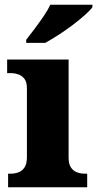

<svg xmlns="http://www.w3.org/2000/svg" viewBox="-20 -786 408 806"><path d="M14 0V-57H26Q43 -57 58.5 -63Q74 -69 83.5 -84Q93 -99 93 -127V-415Q93 -441 83 -454.5Q73 -468 57.5 -473.5Q42 -479 26 -479H10V-536H268V-125Q268 -98 277.5 -83.5Q287 -69 302.5 -63Q318 -57 334 -57H346V0ZM90 -619Q105 -638 124.5 -664Q144 -690 162.5 -717Q181 -744 191 -766H368V-756Q359 -743 336.5 -723Q314 -703 285 -681Q256 -659 225.5 -639.5Q195 -620 170 -606H90Z"/></svg>

Font: Noto Serif Kannada ExtraBold
Style: Regular
Weight: 800
Version: Version 2.003